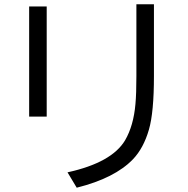

<svg xmlns="http://www.w3.org/2000/svg" viewBox="-20 -830 880 897"><path d="M116.2 -799.8H198.2V-285.2H116.2ZM617.2 -810.1H699.2V-475.1Q699.2 -305.2 675.8 -224.6Q650.9 -138.2 601.6 -86.4Q516.6 2.4 338.4 46.9L295.4 -24.9Q502.4 -70.3 564.5 -174.8Q604 -242.7 612.8 -344.2Q617.2 -393.1 617.2 -474.1Z"/></svg>

Font: BIZ UDPGothic
Style: Regular
Weight: 400
Designer: TypeBank Co., Ltd.
Foundry: Morisawa Inc.
Version: Version 1.051